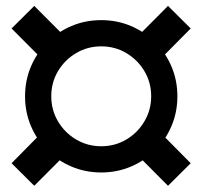

<svg xmlns="http://www.w3.org/2000/svg" viewBox="-20 -653 675 640"><path d="M317.4 -78.1Q264.6 -78.1 218.5 -97.7Q172.4 -117.2 137.5 -152.1Q102.5 -187 83 -233.2Q63.5 -279.3 63.5 -332Q63.5 -384.8 83 -430.9Q102.5 -477.1 137.5 -512Q172.4 -546.9 218.5 -566.4Q264.6 -585.9 317.4 -585.9Q370.1 -585.9 416.3 -566.4Q462.4 -546.9 497.3 -512Q532.2 -477.1 551.8 -430.9Q571.3 -384.8 571.3 -332Q571.3 -279.3 551.8 -233.2Q532.2 -187 497.3 -152.1Q462.4 -117.2 416.3 -97.7Q370.1 -78.1 317.4 -78.1ZM94.2 -33.7 18.6 -108.9 128.4 -220.2 204.6 -144.5ZM317.4 -165.5Q363.3 -165.5 401.1 -188Q439 -210.4 461.4 -248.5Q483.9 -286.6 483.9 -332Q483.9 -377.9 461.4 -415.8Q439 -453.6 401.1 -476.1Q363.3 -498.5 317.4 -498.5Q272 -498.5 233.9 -476.1Q195.8 -453.6 173.3 -415.8Q150.9 -377.9 150.9 -332Q150.9 -286.6 173.3 -248.5Q195.8 -210.4 233.9 -188Q272 -165.5 317.4 -165.5ZM540 -33.7 437 -137.2 513.2 -212.4 615.7 -108.9ZM133.8 -442.4 18.6 -558.1 94.2 -633.3 209.5 -517.6ZM502 -443.4 426.3 -519 540 -633.3 615.7 -558.1Z"/></svg>

Font: Schibsted Grotesk SemiBold
Style: Regular
Weight: 600
Designer: Bakken & Baeck AS, Henrik Kongsvoll
Foundry: Schibsted ASA
Version: Version 1.100;gftools[0.9.25]